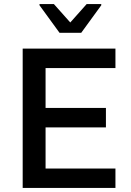

<svg xmlns="http://www.w3.org/2000/svg" viewBox="-20 -928 646 948"><path d="M92 0V-688H550V-592H205V-395H503V-299H205V-96H550V0ZM274 -766 175 -902V-908H246L327 -817L408 -908H480V-902L381 -766Z"/></svg>

Font: Saira Medium
Style: Regular
Weight: 500
Designer: Hector Gatti with collaboration of the Omnibus-Type team
Foundry: Omnibus-Type
Version: Version 1.100; ttfautohint (v1.8.3)